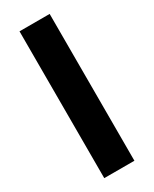

<svg xmlns="http://www.w3.org/2000/svg" viewBox="-191 -776 659 824"><g transform="rotate(-30 139.0 -364.0)"><path d="M213.9 -727.5V0H64.5V-727.5Z"/></g></svg>

Font: Inter 16pt
Style: Bold
Weight: 700
Version: Version 4.001;git-66647c0bb